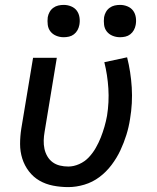

<svg xmlns="http://www.w3.org/2000/svg" viewBox="-20 -756 640 784"><path d="M259 8Q227 8 196.5 2Q166 -4 141 -18.5Q116 -33 98 -56.5Q80 -80 71 -108.5Q62 -137 62 -168Q62 -199 67 -231L115 -520H212L162 -217Q159 -200 158.5 -182.5Q158 -165 161.5 -148.5Q165 -132 173.5 -117.5Q182 -103 195 -93.5Q208 -84 224.5 -80Q241 -76 259 -76Q281 -76 303.5 -86Q326 -96 342.5 -113.5Q359 -131 371 -152Q383 -173 391.5 -194.5Q400 -216 406.5 -238.5Q413 -261 417 -283Q426 -339 422.5 -394.5Q419 -450 406 -502L499 -522Q514 -463 518 -399Q522 -335 511 -270Q506 -237 496 -205Q486 -173 471.5 -142Q457 -111 435.5 -82.5Q414 -54 386 -33Q358 -12 324.5 -2Q291 8 259 8ZM470 -604Q454 -604 439.5 -610Q425 -616 416 -627.5Q407 -639 405 -654.5Q403 -670 405 -686Q407 -697 412.5 -707Q418 -717 427.5 -724Q437 -731 448 -733.5Q459 -736 470 -736Q486 -736 500.5 -730Q515 -724 523.5 -712.5Q532 -701 534.5 -685.5Q537 -670 534 -654Q532 -643 526.5 -633Q521 -623 512 -616Q503 -609 492 -606.5Q481 -604 470 -604ZM240 -604Q224 -604 209.5 -610Q195 -616 186 -627.5Q177 -639 175 -654.5Q173 -670 175 -686Q177 -697 182.5 -707Q188 -717 197.5 -724Q207 -731 218 -733.5Q229 -736 240 -736Q256 -736 270.5 -730Q285 -724 293.5 -712.5Q302 -701 304.5 -685.5Q307 -670 304 -654Q302 -643 296.5 -633Q291 -623 282 -616Q273 -609 262 -606.5Q251 -604 240 -604Z"/></svg>

Font: Iosevka Aile Medium Oblique
Style: Regular
Weight: 500
Italic angle: -9°
Designer: Belleve Invis
Foundry: Belleve Invis
Version: Version 31.1.0; ttfautohint (v1.8.4)